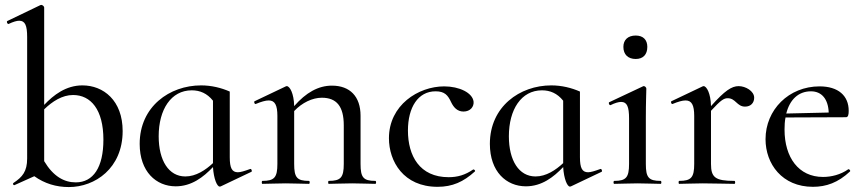

<svg xmlns="http://www.w3.org/2000/svg" viewBox="-20 -745 3498 778"><path d="M314 -399C247 -399 197 -360 159 -320V-715C159 -719 152 -725 148 -725C147 -725 145 -725 143 -724L10 -660C5 -658 10 -646 15 -648C34 -657 48 -661 58 -661C82 -661 90 -641 90 -595V-103C90 -50 71 -28 35 -4C30 -1 34 7 39 5L119 -31C161 -1 208 13 259 13C365 13 477 -63 477 -214C477 -338 399 -399 314 -399ZM287 -6C240 -6 196 -30 159 -92V-302C192 -334 232 -360 276 -360C348 -360 399 -301 399 -179C399 -67 358 -6 287 -6Z M993 -60C971 -52 955 -47 944 -47C920 -47 911 -64 911 -108V-374C877 -389 837 -399 795 -399C667 -399 546 -313 546 -162C546 -49 613 10 692 10C756 10 804 -27 843 -68C846 -19 860 11 870 11C872 11 873 11 875 10L999 -49C1003 -52 998 -63 993 -60ZM731 -30C664 -30 623 -94 623 -193C623 -301 673 -379 757 -379C790 -379 819 -367 843 -337V-84C813 -56 774 -30 731 -30Z M1501 -12C1452 -12 1441 -26 1441 -81V-276C1441 -354 1398 -398 1325 -398C1270 -398 1220 -370 1172 -315C1171 -367 1154 -396 1142 -396C1140 -396 1138 -395 1136 -394L1012 -335C1007 -333 1012 -321 1017 -324C1039 -333 1056 -338 1069 -338C1094 -338 1104 -319 1104 -275V-81C1104 -26 1092 -12 1043 -12C1040 -12 1040 0 1043 0C1068 0 1102 -2 1138 -2C1174 -2 1207 0 1232 0C1236 0 1236 -12 1232 -12C1183 -12 1172 -26 1172 -81V-295C1204 -329 1246 -349 1284 -349C1344 -349 1373 -314 1373 -237V-81C1373 -26 1361 -12 1312 -12C1309 -12 1309 0 1312 0C1337 0 1371 -2 1407 -2C1443 -2 1476 0 1501 0C1505 0 1505 -12 1501 -12Z M1753 12C1813 12 1858 -8 1904 -50C1908 -53 1901 -60 1897 -58C1865 -36 1834 -27 1798 -27C1680 -27 1633 -114 1633 -216C1633 -310 1674 -375 1745 -375C1782 -375 1795 -359 1808 -331C1818 -310 1833 -293 1858 -293C1886 -293 1901 -313 1899 -333C1895 -369 1841 -395 1780 -395C1675 -395 1556 -319 1556 -185C1556 -91 1615 12 1753 12Z M2412 -60C2390 -52 2374 -47 2363 -47C2339 -47 2330 -64 2330 -108V-374C2296 -389 2256 -399 2214 -399C2086 -399 1965 -313 1965 -162C1965 -49 2032 10 2111 10C2175 10 2223 -27 2262 -68C2265 -19 2279 11 2289 11C2291 11 2292 11 2294 10L2418 -49C2422 -52 2417 -63 2412 -60ZM2150 -30C2083 -30 2042 -94 2042 -193C2042 -301 2092 -379 2176 -379C2209 -379 2238 -367 2262 -337V-84C2232 -56 2193 -30 2150 -30Z M2556 -506C2586 -506 2603 -524 2603 -555C2603 -584 2586 -601 2556 -601C2525 -601 2506 -584 2506 -555C2506 -524 2525 -506 2556 -506ZM2469 0C2494 0 2527 -2 2563 -2C2599 -2 2632 0 2657 0C2661 0 2661 -12 2657 -12C2608 -12 2597 -26 2597 -81V-267C2597 -332 2599 -372 2599 -386C2599 -390 2594 -396 2589 -396C2587 -396 2587 -396 2585 -395L2449 -331C2444 -329 2449 -317 2454 -319C2472 -328 2487 -332 2497 -332C2521 -332 2529 -312 2529 -265V-81C2529 -26 2517 -12 2469 -12C2465 -12 2465 0 2469 0Z M2973 -396C2945 -396 2917 -378 2861 -315C2860 -367 2843 -396 2831 -396C2829 -396 2827 -395 2825 -394L2701 -335C2696 -333 2701 -321 2706 -324C2728 -333 2745 -338 2758 -338C2783 -338 2793 -319 2793 -275V-81C2793 -26 2781 -12 2732 -12C2729 -12 2729 0 2732 0C2757 0 2791 -2 2827 -2C2876 -2 2922 0 2956 0C2960 0 2960 -12 2956 -12C2878 -12 2861 -26 2861 -81V-296C2902 -341 2914 -347 2929 -347C2961 -347 2966 -313 2999 -313C3023 -313 3036 -329 3036 -349C3036 -376 3001 -396 2973 -396Z M3417 -59C3386 -37 3348 -28 3315 -28C3216 -28 3159 -107 3159 -220C3159 -238 3160 -254 3163 -269L3408 -270C3417 -270 3419 -281 3419 -296C3419 -357 3377 -395 3301 -395C3176 -395 3082 -300 3082 -181C3082 -81 3149 12 3274 12C3328 12 3376 -5 3424 -50C3428 -53 3421 -61 3417 -59ZM3266 -375C3310 -375 3336 -343 3338 -289L3166 -285C3180 -341 3215 -375 3266 -375Z"/></svg>

Font: Cormorant Infant Book
Style: Regular
Weight: 500
Designer: Christian Thalmann (Catharsis Fonts)
Version: Version 1.000;PS 002.000;hotconv 1.0.88;makeotf.lib2.5.64775